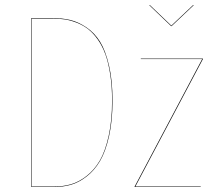

<svg xmlns="http://www.w3.org/2000/svg" viewBox="-20 -753 870 773"><path d="M757.8 -732.9 759.8 -731.9 670.9 -647.9H668.9L581.1 -731.9L583 -732.9L669.9 -649.9ZM191.9 -680.2Q230.5 -680.2 262.7 -672.6Q294.9 -665 327.6 -643.1Q360.4 -621.1 382.6 -585.4Q404.8 -549.8 418.9 -489.3Q433.1 -428.7 433.1 -348.1Q433.1 -267.6 419.2 -205.3Q405.3 -143.1 382.8 -105Q360.4 -66.9 328.9 -42.5Q297.4 -18.1 265.4 -9Q233.4 0 196.8 0H106V-680.2ZM191.9 -678.2H107.9V-2H196.8Q233.4 -2 265.1 -11Q296.9 -20 328.1 -44.2Q359.4 -68.4 381.6 -106.2Q403.8 -144 417.5 -206.1Q431.2 -268.1 431.2 -348.1Q431.2 -405.8 423.8 -453.1Q416.5 -500.5 404.3 -534.2Q392.1 -567.9 373.8 -593.8Q355.5 -619.6 335.4 -635.3Q315.4 -650.9 290.5 -660.9Q265.6 -670.9 242.2 -674.6Q218.8 -678.2 191.9 -678.2ZM796.9 -517.1V-515.1L524.9 -2H788.1V0H522V-2L793.9 -515.1H546.9V-517.1Z"/></svg>

Font: Fira Sans Compressed Two
Style: Regular
Weight: 100
Width: 1
Designer: Carrois Corporate & Edenspiekermann AG
Foundry: Carrois Corporate GbR & Edenspiekermann AG
Version: Version 4.203;PS 004.203;hotconv 1.0.88;makeotf.lib2.5.64775